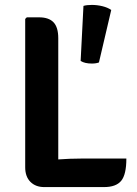

<svg xmlns="http://www.w3.org/2000/svg" viewBox="-20 -759 558 781"><path d="M494 -114Q494 -49 473 -23.5Q452 2 403 2H160Q125 2 103.8 -19.2Q82.5 -40.5 82.5 -78.5V-682L89 -688.5H139Q178.5 -688.5 197.8 -668.2Q217 -648 217 -603.5V-110.5Q264.5 -114 308 -114ZM319.5 -735Q333 -739 353.5 -739Q375 -739 396.5 -733.8Q418 -728.5 432.5 -718.5L382.5 -505Q371 -500.5 353.5 -500.5Q325 -500.5 308 -511Z"/></svg>

Font: Signika SC SemiBold
Style: Regular
Weight: 600
Designer: Anna Giedryś
Foundry: Anna Giedryś
Version: Version 2.000; ttfautohint (v1.8.3) -l 8 -r 50 -G 200 -x 9 -